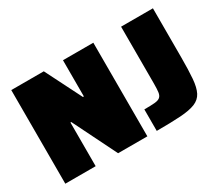

<svg xmlns="http://www.w3.org/2000/svg" viewBox="-123 -955 1389 1222"><g transform="rotate(-30 571.5 -344.0)"><path d="M51 0V-688H290L424 -422H431V-688H654V0H439L280 -321H274V0ZM723 0V-158Q772 -158 799.5 -160.5Q827 -163 839.5 -174Q852 -185 855 -208Q858 -231 858 -271V-688H1092V-328Q1092 -234 1087 -172.5Q1082 -111 1064 -76Q1046 -41 1006.5 -25Q967 -9 898.5 -4.5Q830 0 723 0Z"/></g></svg>

Font: Saira Thin Black
Style: Regular
Weight: 900
Version: Version 1.101